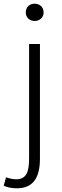

<svg xmlns="http://www.w3.org/2000/svg" viewBox="-58 -772 336 1043"><path d="M33 251C120 251 159 196 159 90V-533H100V88C100 155 89 202 30 202C9 202 -11 196 -25 191L-38 237C-21 245 6 251 33 251ZM130 -658C157 -658 179 -677 179 -704C179 -734 157 -752 130 -752C103 -752 82 -734 82 -704C82 -677 103 -658 130 -658Z"/></svg>

Font: Noto Sans T Chinese Light
Style: Regular
Weight: 300
Designer: Ryoko NISHIZUKA (kana & ideographs); Paul D. Hunt (Latin, Greek & Cyrillic); Wenlong ZHANG (bopomofo); Sandoll Communica
Foundry: Adobe Systems Incorporated
Version: Version 1.000;PS 1;hotconv 1.0.78;makeotf.lib2.5.61930